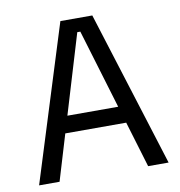

<svg xmlns="http://www.w3.org/2000/svg" viewBox="-74 -708 728 776"><g transform="rotate(-10 290.0 -319.5)"><path d="M24.5 0 224.5 -639H355.5L556 0H472L296.5 -583H284L108.5 0ZM144.5 -188.5V-257.5H435.5V-188.5Z"/></g></svg>

Font: Anek Telugu Medium
Style: Regular
Weight: 400
Version: Version 1.003